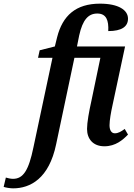

<svg xmlns="http://www.w3.org/2000/svg" viewBox="-147 -790 733 1050"><path d="M-75 240C18 240 121 187 160 -1L260 -474H402L353 -239C340 -181 329 -120 329 -85C329 -30 362 10 424 10C485 10 525 -25 553 -54L535 -85C515 -70 499 -61 481 -61C463 -61 452 -77 452 -105C452 -132 460 -177 468 -213L537 -536H274L286 -596C305 -682 336 -716 385 -716C435 -716 448 -678 445 -620C518 -620 553 -644 553 -688C553 -735 501 -770 400 -770C268 -770 195 -705 165 -585L153 -536L70 -515L61 -474H140L36 15C10 142 -20 188 -76 188C-89 188 -106 184 -115 181L-127 232C-116 236 -92 240 -75 240Z"/></svg>

Font: Noto Serif Condensed SemiBold
Style: Italic
Weight: 600
Width: 3
Italic angle: -12°
Designer: Monotype Design Team
Foundry: Monotype Imaging Inc.
Version: Version 2.014